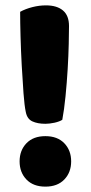

<svg xmlns="http://www.w3.org/2000/svg" viewBox="-20 -677 338 715"><path d="M237 -580Q237 -557 236 -513.5Q235 -470 232 -419.5Q229 -369 224 -318.5Q219 -268 212 -231Q208 -228 200 -225Q192 -222 183 -220Q174 -218 165 -217Q156 -216 149 -216Q120 -216 100.5 -225Q81 -234 76 -260Q71 -283 67.5 -330Q64 -377 61 -432Q58 -487 56.5 -541Q55 -595 55 -633Q75 -644 100.5 -650.5Q126 -657 151 -657Q192 -657 214.5 -638Q237 -619 237 -580ZM53 -76Q53 -117 78.5 -143.5Q104 -170 149 -170Q194 -170 219.5 -143.5Q245 -117 245 -76Q245 -35 219.5 -8.5Q194 18 149 18Q104 18 78.5 -8.5Q53 -35 53 -76Z"/></svg>

Font: Baloo Thambi
Style: Regular
Weight: 400
Designer: Aadarsh Rajan and Ek Type
Foundry: Ek Type
Version: Version 1.100;PS 1.000;hotconv 1.0.88;makeotf.lib2.5.647800;